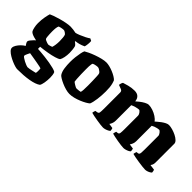

<svg xmlns="http://www.w3.org/2000/svg" viewBox="-9 -1169 1979 1979"><g transform="rotate(45 980.5 -179.0)"><path d="M210 200Q199 200 176 193.5Q153 187 125.5 175Q98 163 73 148Q48 133 31.5 116Q15 99 15 82Q15 64 28.5 41.5Q42 19 62.5 -1Q83 -21 103 -32Q96 -41 88.5 -54.5Q81 -68 81 -76Q81 -85 92.5 -100.5Q104 -116 119.5 -131.5Q135 -147 146 -156L214 -140V-100Q226 -100 255 -97.5Q284 -95 320.5 -91Q357 -87 394 -80.5Q431 -74 460 -66.5Q489 -59 501 -50Q508 -37 510.5 -15.5Q513 6 513 22Q513 59 507 95Q501 131 490 148Q473 161 444.5 171Q416 181 378.5 187.5Q341 194 298 197Q255 200 210 200ZM270 110Q282 110 298.5 107Q315 104 334.5 99.5Q354 95 372 91Q374 86 375 81.5Q376 77 376 66Q376 58 376 45.5Q376 33 374 24Q371 22 353 18Q335 14 309.5 9.5Q284 5 258 0.5Q232 -4 212.5 -7Q193 -10 188 -11Q183 -1 177 11Q171 23 167 33.5Q163 44 163 49Q163 56 177.5 66.5Q192 77 211.5 87Q231 97 248 103.5Q265 110 270 110ZM214 -131Q178 -139 149.5 -145Q121 -151 100.5 -157Q80 -163 67 -170Q54 -177 47 -186Q39 -198 32.5 -228Q26 -258 26 -286Q26 -335 33.5 -375.5Q41 -416 48 -438Q59 -444 88 -454.5Q117 -465 154.5 -475.5Q192 -486 228.5 -493Q265 -500 290 -500Q309 -500 330 -497Q351 -494 370 -490Q386 -493 415 -504.5Q444 -516 473.5 -531Q503 -546 519 -558L544 -545Q546 -525 543.5 -500.5Q541 -476 536 -459Q507 -445 481 -438Q455 -431 430 -429V-422Q435 -418 445 -410.5Q455 -403 463 -391Q468 -375 471 -349.5Q474 -324 474 -302Q474 -267 467.5 -235Q461 -203 450 -186Q438 -176 400.5 -164.5Q363 -153 313 -144.5Q263 -136 214 -131ZM258 -206Q261 -206 269.5 -208Q278 -210 287.5 -213Q297 -216 303 -219Q309 -236 312.5 -261Q316 -286 316 -312Q316 -339 313.5 -364Q311 -389 306 -400Q302 -406 294 -412Q286 -418 278 -422Q270 -426 264 -426Q258 -426 248.5 -425Q239 -424 227.5 -421.5Q216 -419 202 -414Q195 -401 192.5 -380.5Q190 -360 190 -329Q190 -313 191 -292Q192 -271 194 -253.5Q196 -236 200 -230Q204 -225 215.5 -219.5Q227 -214 239.5 -210Q252 -206 258 -206Z M771 0Q746 0 715 -8.5Q684 -17 654.5 -30Q625 -43 603.5 -56Q582 -69 574 -79Q555 -108 549 -151.5Q543 -195 543 -239Q543 -276 547 -311.5Q551 -347 557 -376Q563 -405 570 -420Q584 -429 612.5 -442.5Q641 -456 677 -469Q713 -482 749 -491Q785 -500 812 -500Q832 -500 858.5 -493.5Q885 -487 912 -476Q939 -465 961.5 -451.5Q984 -438 996 -425Q1004 -406 1009 -386Q1014 -366 1016.5 -341.5Q1019 -317 1019 -284Q1019 -226 1011.5 -169.5Q1004 -113 991 -82Q979 -71 954.5 -57Q930 -43 898.5 -30Q867 -17 834 -8.5Q801 0 771 0ZM784 -92Q786 -92 795.5 -92.5Q805 -93 817 -94.5Q829 -96 838 -98Q843 -106 844.5 -134Q846 -162 846 -198Q846 -228 845 -265.5Q844 -303 842.5 -333Q841 -363 837 -369Q833 -376 823.5 -384Q814 -392 803 -398Q792 -404 781 -404Q772 -404 761 -402Q750 -400 740 -397.5Q730 -395 722 -391Q718 -387 715.5 -374Q713 -361 712.5 -342.5Q712 -324 712 -301Q712 -270 713 -232Q714 -194 716 -164.5Q718 -135 720 -128Q722 -125 730 -119.5Q738 -114 748.5 -107.5Q759 -101 768.5 -96.5Q778 -92 784 -92Z M1260 0Q1248 0 1222 -3Q1196 -6 1166.5 -11Q1137 -16 1112 -21Q1087 -26 1075 -30Q1075 -38 1078 -48Q1081 -58 1084 -66L1108 -70Q1125 -73 1128 -88Q1131 -103 1131 -147V-382Q1131 -392 1126 -399.5Q1121 -407 1111 -411L1066 -428Q1068 -440 1071 -451Q1074 -462 1081 -472Q1098 -478 1139 -489Q1180 -500 1223 -500Q1261 -500 1281.5 -480.5Q1302 -461 1305 -426Q1317 -437 1339 -454.5Q1361 -472 1386.5 -486Q1412 -500 1431 -500Q1458 -500 1490.5 -489Q1523 -478 1551 -459.5Q1579 -441 1593 -420Q1600 -426 1615 -439Q1630 -452 1649 -466Q1668 -480 1688 -490Q1708 -500 1724 -500Q1747 -500 1777 -491.5Q1807 -483 1835 -469Q1863 -455 1881 -437.5Q1899 -420 1899 -402V-129Q1899 -107 1892.5 -93Q1886 -79 1881 -73L1940 -65Q1942 -60 1944.5 -51Q1947 -42 1947 -31Q1942 -24 1929 -16.5Q1916 -9 1901.5 -4.5Q1887 0 1874 0Q1861 0 1833 -3Q1805 -6 1773 -11Q1741 -16 1714 -21Q1687 -26 1675 -30Q1675 -37 1678 -48Q1681 -59 1684 -66L1702 -68Q1712 -69 1717 -75Q1722 -81 1723.5 -98Q1725 -115 1725 -147V-344Q1725 -350 1721 -358.5Q1717 -367 1711 -375Q1705 -383 1698 -388.5Q1691 -394 1686 -394Q1677 -394 1661 -390.5Q1645 -387 1629.5 -381Q1614 -375 1603 -368V-143Q1603 -121 1595 -102Q1587 -83 1579 -73L1632 -65Q1633 -63 1635.5 -52.5Q1638 -42 1638 -31Q1633 -24 1618.5 -16.5Q1604 -9 1587.5 -4.5Q1571 0 1559 0Q1546 0 1521 -3Q1496 -6 1467.5 -11Q1439 -16 1415 -21Q1391 -26 1379 -30Q1379 -38 1382.5 -49Q1386 -60 1388 -66L1407 -68Q1424 -70 1427 -87Q1430 -104 1430 -147V-344Q1430 -350 1426.5 -358.5Q1423 -367 1417 -375Q1411 -383 1404.5 -388.5Q1398 -394 1393 -394Q1385 -394 1372.5 -391.5Q1360 -389 1347 -385.5Q1334 -382 1322.5 -377.5Q1311 -373 1304 -369V-143Q1304 -121 1296.5 -102Q1289 -83 1281 -73L1333 -65Q1335 -61 1337.5 -51Q1340 -41 1340 -31Q1334 -24 1319.5 -16.5Q1305 -9 1289 -4.5Q1273 0 1260 0Z"/></g></svg>

Font: Texturina 12pt Black
Style: Regular
Weight: 900
Designer: Guillermo Torres Carreño
Foundry: Omnibus-Type
Version: Version 1.002